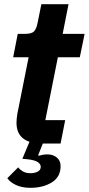

<svg xmlns="http://www.w3.org/2000/svg" viewBox="-20 -687 425 919"><path d="M126 212Q85 212 56.5 198.5Q28 185 15 166L67 114Q73 123 88 132.5Q103 142 125 142Q146 142 160.5 134.5Q175 127 175 111Q175 99 161 89Q147 79 109 75L87 73L131 -32L184 0H182Q121 0 90 -25Q59 -50 59 -99Q59 -107 60 -119Q61 -131 63 -142L117 -413H43L65 -525H101Q133 -525 144 -538Q155 -551 160 -578L178 -667H308L280 -525H385L362 -413H257L197 -112H292L270 0H185L163 55L165 59Q177 55 187.5 53.5Q198 52 208 52Q234 52 252 67Q270 82 270 108Q270 160 228 186Q186 212 126 212Z"/></svg>

Font: IBM Plex Sans Var
Style: Italic
Weight: 400
Italic angle: -11.31°
Designer: Mike Abbink, Paul van der Laan, Pieter van Rosmalen
Foundry: Bold Monday
Version: Version 1.001